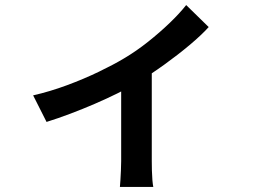

<svg xmlns="http://www.w3.org/2000/svg" viewBox="-20 -654 1040 759"><path d="M111 -277Q177 -292 244.5 -317Q312 -342 371 -370.5Q430 -399 470 -423Q519 -452 565.5 -489Q612 -526 651 -563.5Q690 -601 716 -634L805 -547Q776 -515 729.5 -476Q683 -437 629.5 -398.5Q576 -360 522 -327Q489 -307 445.5 -285.5Q402 -264 354.5 -243.5Q307 -223 258 -204.5Q209 -186 164 -172ZM459 -354 580 -378V-17Q580 0 580.5 20.5Q581 41 582.5 58.5Q584 76 586 85H454Q455 76 456 58.5Q457 41 458 20.5Q459 0 459 -17Z"/></svg>

Font: Noto Sans SC Thin SemiBold
Style: Regular
Weight: 600
Version: Version 2.004-H2;hotconv 1.0.118;makeotfexe 2.5.65603